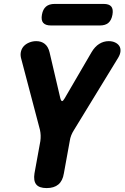

<svg xmlns="http://www.w3.org/2000/svg" viewBox="-20 -950 640 980"><path d="M218 10Q180 10 165 -8.5Q150 -27 156 -65L186 -230Q188 -245 187.5 -259Q187 -273 184 -287L87 -655Q83 -673 87.5 -689Q92 -705 103 -716Q114 -727 130.5 -733.5Q147 -740 165 -740Q191 -740 208.5 -726Q226 -712 233 -683L288 -448Q292 -434 297 -434Q302 -434 310 -448L447 -683Q464 -712 486.5 -726Q509 -740 535 -740Q553 -740 567 -733.5Q581 -727 588.5 -716Q596 -705 595 -689Q594 -673 583 -655L358 -287Q349 -273 343.5 -259Q338 -245 336 -230L306 -65Q300 -27 278 -8.5Q256 10 218 10ZM240 -820Q212 -820 200.5 -833.5Q189 -847 194 -875Q199 -903 215 -916.5Q231 -930 259 -930H509Q537 -930 548 -916.5Q559 -903 554 -875Q549 -847 533.5 -833.5Q518 -820 490 -820Z"/></svg>

Font: Maple Mono NL ExtraBold
Style: Italic
Weight: 800
Italic angle: -10°
Monospace: yes
Designer: subframe7536
Version: Version 7.000